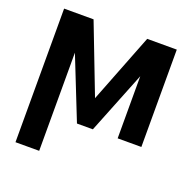

<svg xmlns="http://www.w3.org/2000/svg" viewBox="-131 -676 1011 1011"><g transform="rotate(20 374.5 -170.5)"><path d="M192.1 203.1H59.3V-545.5H224.4L373.6 -158L524.9 -545.5H690.7V0H557.9V-348L419 0H329.9L192.1 -346.9Z"/></g></svg>

Font: Linik Sans SemiBold
Style: Regular
Weight: 600
Designer: Rasmus Andersson (font), Cristiano Sobral (main changes)
Foundry: rsms
Version: Version 3.018;June 1, 2022;FontCreator 14.0.0.2814 64-bit; t